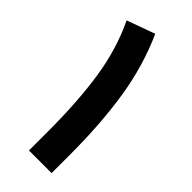

<svg xmlns="http://www.w3.org/2000/svg" viewBox="-219 -708 747 747"><g transform="rotate(45 154.5 -334.0)"><path d="M244.1 0H119.6V-101.1Q119.6 -272.9 99.9 -398.4Q80.1 -523.9 30.3 -626.5L146 -668.5Q200.7 -547.4 222.4 -408.9Q244.1 -270.5 244.1 -99.6Z"/></g></svg>

Font: Vazirmatn UI
Style: Bold
Weight: 700
Designer: Saber Rastikerdar
Foundry: Saber Rastikerdar
Version: Version 33.003